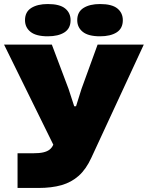

<svg xmlns="http://www.w3.org/2000/svg" viewBox="-30 -765 733 952"><path d="M57 167V-5H133Q165 -5 184.5 -9.5Q204 -14 215.5 -23Q227 -32 233 -45L240 -59V-36L-10 -544H227L310 -324L338 -238H347L374 -324L454 -544H683L423 17Q397 74 360.5 106.5Q324 139 275 153Q226 167 160 167ZM466 -585Q408 -585 380.5 -607Q353 -629 353 -665Q353 -706 384 -725.5Q415 -745 466 -745Q525 -745 552 -723Q579 -701 579 -665Q579 -624 548.5 -604.5Q518 -585 466 -585ZM207 -585Q149 -585 121.5 -607Q94 -629 94 -665Q94 -706 125 -725.5Q156 -745 207 -745Q266 -745 293 -723Q320 -701 320 -665Q320 -624 289.5 -604.5Q259 -585 207 -585Z"/></svg>

Font: Mona Sans Expanded Black
Style: Regular
Weight: 900
Width: 7
Designer: Deni Anggara
Foundry: GitHub
Version: Version 2.000